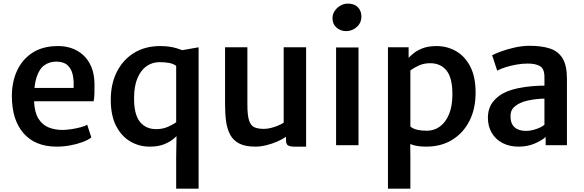

<svg xmlns="http://www.w3.org/2000/svg" viewBox="-20 -826 3320 1092"><path d="M303 8Q180 8 113.8 -68.2Q47.5 -144.5 47.5 -279.5Q47.5 -360.5 77.2 -424.5Q107 -488.5 164.2 -525.8Q221.5 -563 305 -564Q347.5 -565 385.2 -552.5Q423 -540 452.2 -513.8Q481.5 -487.5 499 -446.8Q516.5 -406 517.5 -350Q517.5 -319 517 -293.8Q516.5 -268.5 512.5 -250H119.5L129.5 -326H398.5Q401 -366 393.8 -400.2Q386.5 -434.5 364.2 -455Q342 -475.5 299 -475.5Q261.5 -475.5 232.2 -454.8Q203 -434 187.2 -384.2Q171.5 -334.5 174 -247.5Q176.5 -187.5 198 -152.2Q219.5 -117 255 -102Q290.5 -87 335 -87Q355.5 -87 383.5 -91Q411.5 -95 437 -101.8Q462.5 -108.5 476 -116.5L499.5 -44.5Q481 -29.5 449 -17.8Q417 -6 378.8 1Q340.5 8 303 8Z M982 68 984 -53 982 -97.5V-477L993 -489L998 -537.5L1109.5 -557V247H982ZM831 8Q772 8 721.8 -21Q671.5 -50 640.8 -109Q610 -168 610 -258.5Q610 -350 645.2 -418.8Q680.5 -487.5 743.5 -525.8Q806.5 -564 891 -564Q942.5 -564 983.2 -552Q1024 -540 1035.5 -531L982 -451Q967.5 -463 943.2 -467.8Q919 -472.5 887 -472.5Q846.5 -472.5 814 -450Q781.5 -427.5 762.2 -382.5Q743 -337.5 742.5 -271Q741.5 -177 775 -134.2Q808.5 -91.5 868.5 -91.5Q905 -91.5 935.2 -104.8Q965.5 -118 982 -131L1000 -67.5Q988.5 -55 968 -37.2Q947.5 -19.5 914.2 -5.8Q881 8 831 8Z M1432.5 8Q1376.5 8 1342.2 -9Q1308 -26 1290.2 -58Q1272.5 -90 1266.2 -133.8Q1260 -177.5 1260 -230.5V-557H1387V-230.5Q1387 -169 1397 -139.8Q1407 -110.5 1427.8 -101.8Q1448.5 -93 1481.5 -93Q1501 -93 1523 -98.8Q1545 -104.5 1564 -112.8Q1583 -121 1593.5 -128.5V-557H1721V8H1653.5Q1631.5 8 1619 1.5Q1606.5 -5 1606.5 -30.5V-69L1609 -49.5Q1587 -34 1557 -21Q1527 -8 1494.5 0Q1462 8 1432.5 8Z M1891.5 0V-556H2019V0ZM1948.5 -649Q1917 -649 1894 -669Q1871 -689 1871 -722.5Q1871 -745.5 1883.8 -764.2Q1896.5 -783 1916.5 -794.2Q1936.5 -805.5 1958.5 -805.5Q1996 -805.5 2015.8 -784.5Q2035.5 -763.5 2035.5 -732Q2035.5 -696.5 2009.5 -672.8Q1983.5 -649 1948.5 -649Z M2186.5 247V-557H2304V-489L2314 -477V-51L2313 -22.5L2314 68V247ZM2404.5 8Q2353 8 2319.2 -4.5Q2285.5 -17 2275.5 -25L2314 -106.5Q2329 -93.5 2352.5 -88Q2376 -82.5 2408 -82.5Q2449 -82.5 2481.5 -106Q2514 -129.5 2533.2 -174.8Q2552.5 -220 2553 -285Q2554 -381.5 2520.2 -424Q2486.5 -466.5 2426.5 -466.5Q2390 -466.5 2360.8 -452.8Q2331.5 -439 2314 -425.5L2296 -489.5Q2307.5 -501.5 2327.8 -519.2Q2348 -537 2381 -550.5Q2414 -564 2464 -564Q2523 -564 2573.5 -535.2Q2624 -506.5 2654.5 -447.8Q2685 -389 2685 -299Q2685 -207.5 2650 -138.5Q2615 -69.5 2552 -30.8Q2489 8 2404.5 8Z M2929 8Q2878 8 2838.8 -12.2Q2799.5 -32.5 2777.2 -69.5Q2755 -106.5 2755 -156.5Q2755 -209.5 2783.5 -246.5Q2812 -283.5 2860 -304Q2892.5 -317.5 2930.2 -325Q2968 -332.5 3006 -335.8Q3044 -339 3076.5 -339L3101 -308L3076.5 -265Q3057.5 -265 3031.8 -262.2Q3006 -259.5 2981.5 -254Q2957 -248.5 2940 -240.5Q2916.5 -230 2900 -213Q2883.5 -196 2883.5 -164.5Q2883.5 -123 2906.5 -102.2Q2929.5 -81.5 2972 -81.5Q2994 -81.5 3016 -87.8Q3038 -94 3054.5 -102.2Q3071 -110.5 3076.5 -117L3100.5 -90L3083.5 -47Q3061.5 -27 3020.8 -9.5Q2980 8 2929 8ZM3204.5 0H3083.5V-83H3076.5V-387.5Q3076.5 -434.5 3051.8 -449.5Q3027 -464.5 2981.5 -464.5Q2950 -464.5 2916.2 -458.5Q2882.5 -452.5 2853.8 -443.2Q2825 -434 2808 -424L2779 -511.5Q2792.5 -519.5 2826.2 -532.2Q2860 -545 2904.8 -555.2Q2949.5 -565.5 2993.5 -565.5Q3061 -565.5 3108 -550Q3155 -534.5 3179.8 -494Q3204.5 -453.5 3204.5 -378.5Z"/></svg>

Font: Merriweather Sans Medium
Style: Regular
Weight: 500
Designer: Eben Sorkin
Foundry: Eben Sorkin
Version: Version 2.001